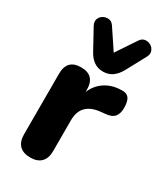

<svg xmlns="http://www.w3.org/2000/svg" viewBox="-195 -853 811 943"><g transform="rotate(30 211.0 -382.0)"><path d="M237 -535Q207 -535 185 -550.5Q163 -566 148 -594L86 -707Q76 -726 81.5 -742Q87 -758 102 -766.5Q117 -775 134 -773Q151 -771 163 -753L237 -642L311 -753Q323 -771 340 -773Q357 -775 371.5 -766.5Q386 -758 392 -742Q398 -726 388 -707L327 -594Q311 -566 289 -550.5Q267 -535 237 -535ZM139 9Q98 9 77 -12.5Q56 -34 56 -74V-418Q56 -500 135 -500Q214 -500 214 -418V-406Q232 -450 270.5 -475.5Q309 -501 362 -502Q389 -504 402.5 -489Q416 -474 417 -436Q418 -403 403.5 -383.5Q389 -364 350 -361L329 -359Q221 -349 221 -250V-74Q221 -34 200 -12.5Q179 9 139 9Z"/></g></svg>

Font: Chiron GoRound TC EB
Style: Regular
Weight: 700
Designer: Ryoko NISHIZUKA 西塚涼子 (kana, bopomofo & ideographs); Paul D. Hunt (Latin, Greek & Cyrillic); Sandoll Communications 산돌커뮤니
Foundry: Adobe
Version: Version 1.000;hotconv 1.1.1;makeotfexe 2.6.0